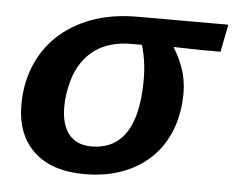

<svg xmlns="http://www.w3.org/2000/svg" viewBox="-44 -579 783 640"><g transform="rotate(5 347.5 -259.0)"><path d="M260 10Q151 10 91 -46Q31 -102 31 -203Q31 -271 54.5 -330Q78 -389 123.5 -433Q169 -477 236.5 -502.5Q304 -528 392 -528H409H695L677 -436H612L521 -438L520 -437Q566 -364 566 -289Q566 -221 545 -166Q524 -111 484.5 -72Q445 -33 388.5 -11.5Q332 10 260 10ZM275 -84Q430 -84 430 -322Q430 -382 414 -436H379Q278 -436 225 -371Q199 -339 186.5 -294.5Q174 -250 174 -208Q174 -148 200 -116Q226 -84 275 -84Z"/></g></svg>

Font: Libra Sans Modern
Style: Bold Italic
Weight: 700
Italic angle: -12°
Foundry: Stefan Peev, Context Ltd
Version: Version 1.000